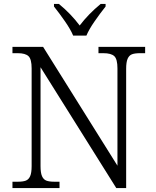

<svg xmlns="http://www.w3.org/2000/svg" viewBox="-20 -951 788 971"><path d="M43 -32H70Q96 -32 110.5 -37.5Q125 -43 132.5 -60Q140 -77 140 -111V-605Q140 -652 124 -667Q108 -682 70 -682H43V-714H198L574 -113V-605Q574 -652 558 -667Q542 -682 503 -682H478V-714H714V-682H688Q662 -682 647.5 -676.5Q633 -671 625.5 -654Q618 -637 618 -603V0H568L185 -611V-111Q185 -77 192.5 -60Q200 -43 214.5 -37.5Q229 -32 255 -32H281V0H43ZM253 -918V-931H278Q338 -882 383 -822Q427 -880 489 -931H514V-918Q486 -883 458 -842.5Q430 -802 417 -771H350Q337 -802 309 -842.5Q281 -883 253 -918Z"/></svg>

Font: Noto Serif Light
Style: Regular
Weight: 300
Designer: Monotype Design Team
Foundry: Monotype Imaging Inc.
Version: Version 1.001